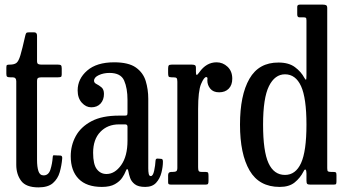

<svg xmlns="http://www.w3.org/2000/svg" viewBox="-20 -800 1493 832"><path d="M249.5 -112.5Q247 -82.5 238.8 -53.8Q230.5 -25 209.2 -6.5Q188 12 146.5 12Q92.5 12 71.5 -16.5Q50.5 -45 50.5 -86V-448Q50.5 -465 34.5 -465H25Q14.5 -465 11 -467.5Q7.5 -470 7.5 -480V-507Q7.5 -516.5 10.2 -518.2Q13 -520 22.5 -520Q41 -520 50.8 -527Q60.5 -534 68.5 -560.8Q76.5 -587.5 89.5 -645.5Q91.5 -654 94 -657Q96.5 -660 107.5 -660H127.5Q140.5 -660 140.5 -645.5V-535.5Q140.5 -525 145.5 -522.5Q150.5 -520 160 -520H231Q241 -520 244.2 -517Q247.5 -514 247.5 -503.5V-477.5Q247.5 -468.5 243.8 -466.8Q240 -465 231 -465H161Q150.5 -465 145.5 -462.5Q140.5 -460 140.5 -448.5V-107Q140.5 -77 146.5 -58.5Q152.5 -40 169 -40Q190.5 -40 198.5 -65.2Q206.5 -90.5 208.5 -119Q209 -127.5 213.2 -127.2Q217.5 -127 225.5 -126.5L241.5 -126Q251 -125.5 249.5 -112.5Z M286.5 -123Q286.5 -170 308.2 -210Q330 -250 376 -274.5Q422 -299 495.5 -299H519.5Q528 -299 530.2 -301Q532.5 -303 532.5 -312V-367Q532.5 -417.5 518 -450.8Q503.5 -484 454.5 -484Q429 -484 408.2 -474.5Q387.5 -465 387.5 -450Q387.5 -441 398.2 -435.8Q409 -430.5 419.8 -421.5Q430.5 -412.5 430.5 -393Q430.5 -367.5 415.8 -351.2Q401 -335 375.5 -335Q352.5 -335 334.5 -355Q316.5 -375 316.5 -408Q316.5 -458.5 357.8 -494.2Q399 -530 474.5 -530Q537 -530 568.8 -507.5Q600.5 -485 611.5 -448.8Q622.5 -412.5 622.5 -372V-71Q622.5 -56 624.5 -46.5Q626.5 -37 633.5 -37Q643 -37 648 -60.2Q653 -83.5 654 -104Q654.5 -109.5 657 -111.5Q659.5 -113.5 667.5 -112.5L679.5 -111.5Q686 -111 686 -99.5Q686 -77.5 679.5 -51.8Q673 -26 656.5 -8Q640 10 609.5 10H609Q579 10 564 -1.8Q549 -13.5 543.8 -29.2Q538.5 -45 536.5 -57Q535 -66 531.5 -67Q528 -68 524 -56.5Q520 -45.5 509.5 -29.8Q499 -14 478 -2Q457 10 421.5 10Q355 10 320.8 -25Q286.5 -60 286.5 -123ZM383.5 -138Q383.5 -88 399.5 -67Q415.5 -46 441.5 -46Q477.5 -46 505 -84.5Q532.5 -123 532.5 -191V-251Q532.5 -261 522.5 -261H495.5Q446 -261 414.8 -228.5Q383.5 -196 383.5 -138Z M748.5 -446Q748.5 -458 745.2 -461.5Q742 -465 730.5 -465H723.5Q712.5 -465 710.5 -469Q708.5 -473 708.5 -484V-502.5Q708.5 -513 711.2 -516.5Q714 -520 724.5 -520H811Q819.5 -520 824.2 -517.8Q829 -515.5 829 -506V-488.5Q829 -476 832.2 -475.5Q835.5 -475 843.5 -486.5Q874 -530 918.5 -530Q945.5 -530 966 -510.8Q986.5 -491.5 986.5 -459Q986.5 -431.5 971.2 -415.8Q956 -400 929.5 -400Q904 -400 891.2 -415.8Q878.5 -431.5 878.5 -451Q878.5 -454.5 878.8 -456.2Q879 -458 879 -460Q879 -466 873.5 -466Q864 -466 851.2 -435.8Q838.5 -405.5 838.5 -328V-75.5Q838.5 -64 840.8 -59.5Q843 -55 854.5 -55H870.5Q880 -55 881.8 -51.2Q883.5 -47.5 883.5 -38V-15.5Q883.5 -6.5 881.2 -3.2Q879 0 870.5 0H722.5Q716 0 712.2 -1.5Q708.5 -3 708.5 -9.5V-41Q708.5 -55 722.5 -55H728Q739.5 -55 744 -58.2Q748.5 -61.5 748.5 -72.5Z M1020 -260Q1020 -387.5 1060.8 -458.5Q1101.5 -529.5 1187 -529Q1231.5 -529 1258.2 -509Q1285 -489 1299 -462.5Q1304.5 -453 1306.2 -454.8Q1308 -456.5 1308 -476.5V-711.5Q1308 -721.5 1305 -723.2Q1302 -725 1292 -725H1277Q1268 -725 1268 -737.5V-770.5Q1268 -780 1279.5 -780H1378.5Q1388 -780 1393 -777.5Q1398 -775 1398 -765V-71Q1398 -60 1401.2 -57.5Q1404.5 -55 1415.5 -55H1422Q1431.5 -55 1434.8 -53.2Q1438 -51.5 1438 -42V-14.5Q1438 -5 1436 -2.5Q1434 0 1425 0H1325Q1314 0 1311 -3.5Q1308 -7 1308 -18V-48.5Q1308 -61.5 1304.2 -64.8Q1300.5 -68 1295 -56.5Q1281 -29 1257 -9.5Q1233 10 1192 10Q1103 10 1061.5 -61.2Q1020 -132.5 1020 -260ZM1120 -260Q1120 -144.5 1143.5 -93.2Q1167 -42 1215 -42Q1261 -42 1284.5 -93.2Q1308 -144.5 1308 -260Q1308 -375.5 1284.5 -426.8Q1261 -478 1215 -478Q1171 -478 1145.5 -426.8Q1120 -375.5 1120 -260Z"/></svg>

Font: Besley* Condensed
Style: Regular
Weight: 400
Width: 3
Designer: Owen Earl
Foundry: indestructible type*
Version: Version 3.000; ttfautohint (v1.8.3)